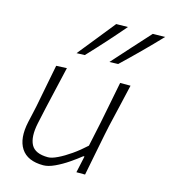

<svg xmlns="http://www.w3.org/2000/svg" viewBox="-116 -871 861 973"><g transform="rotate(15 315.0 -384.0)"><path d="M200.5 9.5Q117.5 9.5 84.2 -41.5Q51 -92.5 71 -183.5Q75.5 -203.5 80.2 -224Q85 -244.5 90.5 -271Q102.5 -333 112.8 -386Q123 -439 134 -494.5L189.5 -497Q176.5 -441 164.2 -387.5Q152 -334 138 -273.5L119.5 -188.5Q104 -114.5 124.8 -75.2Q145.5 -36 213.5 -36Q232.5 -36 263.2 -50.8Q294 -65.5 329.8 -90.5Q365.5 -115.5 399 -146.5L426 -273.5Q438 -334 448.2 -386Q458.5 -438 469.5 -494.5H524Q511 -439 499 -386Q487 -333 472 -270.5L461.5 -220.5Q449.5 -160 439.2 -108Q429 -56 418 0H372.5L391.5 -87.5H385.5Q361.5 -68 328.2 -45.2Q295 -22.5 260.8 -6.5Q226.5 9.5 200.5 9.5ZM389.5 -583Q434 -632.5 477.5 -681Q521 -729.5 565 -777.5L629.5 -778.5Q584 -730.5 534.8 -681.5Q485.5 -632.5 435 -584.5ZM217 -583Q257 -632.5 295.8 -681Q334.5 -729.5 373 -777.5L434.5 -778.5Q393.5 -730.5 349.5 -681.5Q305.5 -632.5 260 -584.5Z"/></g></svg>

Font: Commissioner Loud ExtraLight
Style: Italic
Weight: 200
Italic angle: -12°
Designer: Kostas Bartsokas
Foundry: Kostas Bartsokas
Version: Version 1.000; ttfautohint (v1.8.3)